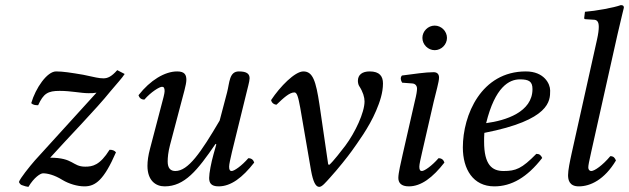

<svg xmlns="http://www.w3.org/2000/svg" viewBox="-20 -718 2457 750"><path d="M438 -444C415 -418 400 -412 384 -412C366 -412 352 -416 305 -426C257 -434 227 -439 199 -439C164 -439 119 -374 102 -315C109 -308 118 -307 129 -307C150 -353 167 -363 213 -363C258 -363 296 -354 325 -354C339 -354 347 -354 357 -356L116 -91C96 -68 58 -21 54 -7C57 0 62 5 68 6C76 9 83 11 91 12C113 -25 138 -41 148 -41C165 -41 192 -35 224 -15C249 0 282 10 310 10C353 10 386 -15 433 -123C427 -130 420 -133 408 -133C370 -72 341 -67 313 -67C262 -67 268 -102 176 -102C246 -180 356 -292 412 -362C437 -392 457 -413 467 -429Z M942 -352C946 -370 955 -400 955 -412C955 -429 945 -439 913 -439C875 -439 877 -395 867 -357L838 -247C764 -121 715 -50 665 -50C647 -50 635 -60 635 -87C635 -103 637 -124 644 -151L687 -314C695 -346 708 -387 708 -406C708 -425 702 -439 672 -439C624 -439 567 -405 521 -346C524 -337 530 -329 544 -329C570 -359 603 -379 613 -379C620 -379 623 -374 623 -362C623 -353 617 -331 610 -305L566 -137C559 -111 556 -89 556 -70C556 -13 588 10 623 10C701 10 751 -52 822 -156L825 -154L814 -115C805 -83 797 -42 797 -23C797 -4 804 10 834 10C882 10 927 -24 973 -83C970 -92 964 -100 950 -100C924 -70 895 -50 885 -50C878 -50 875 -55 875 -67C875 -76 880 -98 886 -124Z M1262 -76 1228 -309C1214 -402 1202 -439 1165 -439C1132 -439 1074 -380 1039 -327C1041 -317 1049 -310 1060 -309C1088 -336 1111 -357 1130 -357C1140 -357 1145 -340 1153 -296L1195 -52C1203 -8 1213 12 1227 12C1238 12 1251 -4 1270 -25C1301 -59 1339 -107 1354 -128C1375 -158 1421 -219 1449 -285C1464 -320 1476 -356 1476 -392C1476 -420 1463 -439 1424 -439C1395 -439 1378 -426 1378 -402C1378 -396 1380 -386 1383 -382C1398 -359 1404 -338 1404 -322C1404 -278 1367 -200 1329 -149C1316 -132 1280 -85 1266 -74Z M1674 -320C1683 -359 1695 -398 1695 -415C1695 -429 1687 -436 1674 -436C1642 -436 1597 -429 1550 -423C1543 -415 1545 -404 1551 -395L1591 -392C1603 -391 1609 -382 1609 -372C1609 -363 1607 -349 1600 -321L1553 -115C1546 -83 1536 -42 1536 -23C1536 -4 1547 10 1577 10C1625 10 1670 -24 1716 -83C1713 -92 1707 -100 1693 -100C1667 -70 1638 -50 1628 -50C1621 -50 1618 -55 1618 -67C1618 -76 1623 -98 1629 -124ZM1630 -570C1630 -544 1652 -522 1678 -522C1704 -522 1726 -544 1726 -570C1726 -596 1704 -618 1678 -618C1652 -618 1630 -596 1630 -570Z M1872 -199C2129 -249 2129 -325 2129 -363C2129 -364 2129 -364 2129 -365C2129 -390 2106 -439 2034 -439C1860 -439 1788 -269 1788 -142C1788 -57 1828 10 1911 10C1978 10 2039 -25 2098 -101C2093 -112 2087 -117 2075 -117C2018 -59 1995 -50 1947 -50C1902 -50 1871 -74 1871 -165C1871 -170 1871 -191 1872 -199ZM2060 -370C2060 -280 1955 -247 1879 -237C1914 -379 1969 -408 2011 -408C2047 -408 2060 -399 2060 -370Z M2392 -583C2407 -648 2417 -688 2417 -688C2417 -695 2414 -698 2405 -698C2378 -688 2306 -675 2265 -672L2262 -648C2262 -645 2263 -643 2267 -643L2298 -641C2311 -641 2319 -635 2319 -613C2319 -602 2317 -585 2312 -563L2213 -119C2206 -87 2199 -53 2199 -34C2199 -15 2204 10 2241 10C2286 10 2341 -16 2386 -91C2382 -101 2377 -108 2364 -108C2334 -72 2302 -50 2290 -50C2282 -50 2278 -56 2278 -64C2278 -72 2281 -87 2290 -127Z"/></svg>

Font: Libertinus Serif
Style: Italic
Weight: 400
Italic angle: -12°
Designer: Philipp H. Poll, Khaled Hosny
Foundry: Caleb Maclennan
Version: Version 7.050;RELEASE